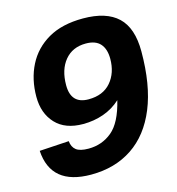

<svg xmlns="http://www.w3.org/2000/svg" viewBox="-110 -821 859 931"><g transform="rotate(-15 320.0 -355.0)"><path d="M234 16Q33 16 22 -160L170 -169Q173 -139 192 -124Q211 -109 254 -109Q322 -109 372.5 -151Q423 -193 449 -300Q411 -265 362.5 -248Q314 -231 260 -231Q170 -231 122 -282.5Q74 -334 74 -417Q74 -505 109.5 -575Q145 -645 215 -685.5Q285 -726 390 -726Q507 -726 565 -671Q623 -616 623 -499Q623 -330 576 -215.5Q529 -101 441.5 -42.5Q354 16 234 16ZM316 -340Q389 -340 428.5 -386Q468 -432 468 -503Q468 -552 444.5 -578.5Q421 -605 372 -605Q305 -605 266.5 -558.5Q228 -512 228 -434Q228 -340 316 -340Z"/></g></svg>

Font: Geist
Style: Bold Italic
Weight: 700
Italic angle: -12°
Designer: Basement.studio, Andrés Briganti, Mateo Zaragoza
Foundry: Basement.studio, Vercel, Andrés Briganti, Guido Ferreyra, Mateo Zaragoza
Version: Version 1.500; ttfautohint (v1.8.4.7-5d5b)